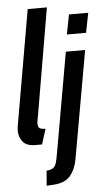

<svg xmlns="http://www.w3.org/2000/svg" viewBox="-64 -790 596 1072"><g transform="rotate(-5 234.0 -254.0)"><path d="M109 10Q62 10 40.5 -15.5Q19 -41 19 -78.5Q19 -90.5 21.8 -107Q24.5 -123.5 32 -166L133.5 -750H241L139.5 -156.5Q135.5 -134.5 133.8 -125.8Q132 -117 132 -109Q132 -87 143.2 -81.2Q154.5 -75.5 174.5 -75.5L147.5 10ZM339 -589.5 360.5 -700H468.5L446.5 -589.5ZM153 242 160 158Q185.5 156 197.5 147Q209.5 138 215 119Q220.5 100 226 67L325 -494.5H433L326 109.5Q316 165 286 200.2Q256 235.5 193.5 239.5Z"/></g></svg>

Font: Cabin Condensed SemiBold
Style: Italic
Weight: 600
Width: 3
Italic angle: -10°
Designer: Pablo Impallari
Foundry: Pablo Impallari. http://www.impallari.com Igino Marini. http://www.ikern.com
Version: Version 3.001; ttfautohint (v1.8.3)